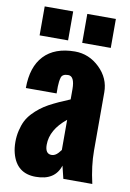

<svg xmlns="http://www.w3.org/2000/svg" viewBox="-95 -910 666 982"><g transform="rotate(10 238.5 -419.0)"><path d="M269 -460.4Q268.6 -527.3 235.4 -527.3Q205.1 -527.3 199.2 -507.3Q193.4 -487.3 192.9 -460.4V-424.3H33.2Q33.2 -534.2 88.4 -592.8Q143.6 -651.4 248.5 -651.9Q321.8 -651.9 377 -598.6Q432.1 -545.4 432.1 -472.2V-169.4Q432.1 -90.8 453.1 0H302.7L286.6 -65.9Q261.2 14.2 161.6 14.2Q61.5 14.6 35.2 -85.9Q28.3 -112.3 28.3 -144Q28.3 -175.3 35.2 -203.6Q42 -232.4 52.7 -253.9Q63.5 -275.4 82 -295.4Q117.2 -333 162.1 -357.4Q207.5 -381.8 269 -406.7ZM188.5 -157.2Q188.5 -109.9 221.7 -109.9Q240.2 -109.9 256.3 -127.9Q260.7 -132.8 269.5 -144V-300.8Q188.5 -235.4 188.5 -157.2ZM55.7 -701.7V-852.1H203.6V-701.7ZM276.9 -701.7V-852.1H425.3V-701.7Z"/></g></svg>

Font: Oswald-Bold
Style: Bold
Weight: 700
Designer: vernon adams
Foundry: vernon adams
Version: Version 2.002; ttfautohint (v0.92.18-e454-dirty) -l 8 -r 50 